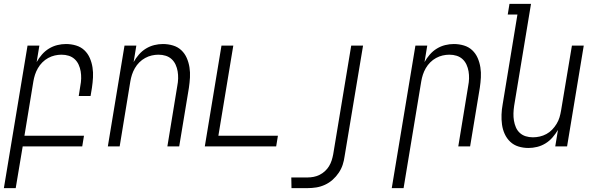

<svg xmlns="http://www.w3.org/2000/svg" viewBox="-46 -755 3066 990"><path d="M-26 215 96 -520H157L143 -435Q154 -455 170 -473.5Q186 -492 206.5 -504.5Q227 -517 249.5 -522.5Q272 -528 294 -528Q321 -528 346 -520.5Q371 -513 389 -496Q407 -479 417 -456Q427 -433 431 -407.5Q435 -382 433.5 -355.5Q432 -329 428 -302L421 -260H360L368 -311Q372 -331 372.5 -350Q373 -369 370 -387Q367 -405 359.5 -421.5Q352 -438 339 -450Q326 -462 308.5 -467.5Q291 -473 271 -473Q254 -473 236.5 -469Q219 -465 202.5 -456Q186 -447 172.5 -433.5Q159 -420 149.5 -403.5Q140 -387 134.5 -370Q129 -353 126 -335L80 -55H387L378 0H71L35 215Z M510 0 596 -520H657L643 -435Q654 -455 670 -473.5Q686 -492 706.5 -504.5Q727 -517 749.5 -522.5Q772 -528 794 -528Q821 -528 846 -520.5Q871 -513 889 -496Q907 -479 917 -456Q927 -433 931 -407.5Q935 -382 933.5 -355.5Q932 -329 928 -302L878 0H817L868 -311Q872 -331 872.5 -350Q873 -369 870 -387Q867 -405 859.5 -421.5Q852 -438 839 -450Q826 -462 808.5 -467.5Q791 -473 771 -473Q754 -473 736.5 -469Q719 -465 702.5 -456Q686 -447 672.5 -433.5Q659 -420 649.5 -403.5Q640 -387 634.5 -370Q629 -353 626 -335L571 0Z M1010 0 1096 -520H1157L1080 -55H1387L1378 0Z M1540 215H1457L1456 160H1540Q1555 160 1571 157Q1587 154 1602 146.5Q1617 139 1629.5 127.5Q1642 116 1650.5 102Q1659 88 1664 72.5Q1669 57 1672 41L1765 -520H1826L1731 50Q1728 73 1721 94.5Q1714 116 1700.5 136Q1687 156 1669 172Q1651 188 1629 198Q1607 208 1584.5 211.5Q1562 215 1540 215Z M1974 215 2096 -520H2157L2143 -435Q2154 -455 2170 -473.5Q2186 -492 2206.5 -504.5Q2227 -517 2249.5 -522.5Q2272 -528 2294 -528Q2321 -528 2346 -520.5Q2371 -513 2389 -496Q2407 -479 2417 -456Q2427 -433 2431 -407.5Q2435 -382 2433.5 -355.5Q2432 -329 2428 -302L2378 0H2317L2368 -311Q2372 -331 2372.5 -350Q2373 -369 2370 -387Q2367 -405 2359.5 -421.5Q2352 -438 2339 -450Q2326 -462 2308.5 -467.5Q2291 -473 2271 -473Q2254 -473 2236.5 -469Q2219 -465 2202.5 -456Q2186 -447 2172.5 -433.5Q2159 -420 2149.5 -403.5Q2140 -387 2134.5 -370Q2129 -353 2126 -335L2035 215Z M2679 8Q2652 8 2627.5 0.5Q2603 -7 2585 -24Q2567 -41 2556.5 -64Q2546 -87 2542.5 -112.5Q2539 -138 2540 -164.5Q2541 -191 2546 -218L2622 -680H2572L2581 -735H2692L2605 -209Q2602 -189 2601.5 -170Q2601 -151 2604 -133Q2607 -115 2614 -98.5Q2621 -82 2634 -70Q2647 -58 2664.5 -52.5Q2682 -47 2702 -47Q2719 -47 2737 -51Q2755 -55 2771.5 -64Q2788 -73 2801 -86.5Q2814 -100 2824 -116.5Q2834 -133 2839 -150Q2844 -167 2847 -185L2903 -520H2964L2878 0H2817L2831 -85Q2819 -65 2803 -46.5Q2787 -28 2766.5 -15.5Q2746 -3 2723.5 2.5Q2701 8 2679 8Z"/></svg>

Font: Iosevka Light
Style: Italic
Weight: 300
Italic angle: -9°
Monospace: yes
Designer: Belleve Invis
Foundry: Belleve Invis
Version: Version 32.5.0; ttfautohint (v1.8.4)